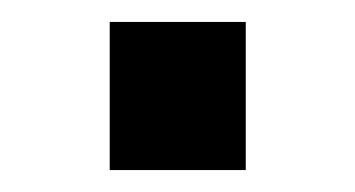

<svg xmlns="http://www.w3.org/2000/svg" viewBox="-20 -449 324 175"><path d="M80 -294V-429H204V-294Z"/></svg>

Font: Plus Jakarta Display Medium
Style: Regular
Weight: 500
Designer: Gumpita Rahayu
Foundry: Tokotype Studio
Version: Version 1.000